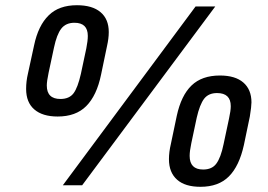

<svg xmlns="http://www.w3.org/2000/svg" viewBox="-20 -717 1037 743"><path d="M81.1 -373Q81.1 -402.3 87.9 -431.2L111.8 -541Q127.9 -618.2 168.5 -657.7Q208 -696.8 277.8 -696.8Q337.4 -696.8 369.1 -669.9Q400.9 -643.1 400.9 -592.8Q400.9 -568.4 394 -538.1L371.1 -428.2Q354.5 -347.2 313.5 -306.2Q273.4 -266.1 203.1 -266.1Q144.5 -266.1 112.8 -293.5Q81.1 -320.8 81.1 -373ZM736.8 -691.9H813L297.9 0H223.1ZM264.6 -356Q280.8 -377.4 293 -431.2L314 -529.8Q319.8 -559.1 319.8 -578.1Q319.8 -628.9 268.1 -628.9Q234.9 -628.9 217.3 -606.4Q199.7 -584 189 -533.2L168 -435.1Q161.1 -402.3 161.1 -386.2Q161.1 -334 213.9 -334Q248 -334 264.6 -356ZM665.5 -21.5Q633.8 -49.3 633.8 -101.1Q633.8 -128.4 641.1 -159.2L664.1 -269Q681.2 -347.7 721.2 -386.2Q761.2 -424.8 831.1 -424.8Q890.1 -424.8 921.4 -397.9Q953.1 -370.6 953.1 -320.8Q953.1 -305.2 946.8 -266.1L923.8 -155.8Q905.8 -74.2 865.7 -34.2Q825.7 5.9 755.9 5.9Q696.3 5.9 665.5 -21.5ZM816.9 -83.5Q834.5 -106.9 845.2 -159.2L866.2 -257.8Q873 -288.6 873 -306.2Q873 -356.9 819.8 -356.9Q787.1 -356.9 770 -335Q752.9 -312.5 741.2 -261.2L720.2 -162.1Q713.9 -131.8 713.9 -113.8Q713.9 -61 766.1 -61Q800.3 -61 816.9 -83.5Z"/></svg>

Font: D-DIN Exp
Style: DINExp-Italic
Weight: 400
Width: 7
Italic angle: -12°
Designer: Charles Nix
Foundry: Datto Inc.
Version: Version 1.00